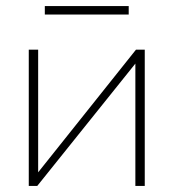

<svg xmlns="http://www.w3.org/2000/svg" viewBox="-20 -614 573 634"><path d="M75 -450H106V-45L429 -450H458V0H427V-404L103 0H75ZM128 -594H405V-566H128Z"/></svg>

Font: Poiret One
Style: Regular
Weight: 400
Designer: Denis Masharov (denis.masharov@gmail.com), Cyreal (Charset Expansion)
Foundry: Denis Masharov
Version: Version 1.101